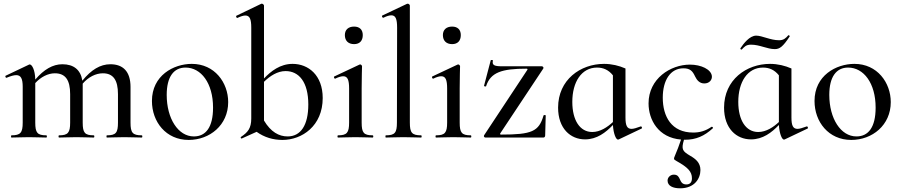

<svg xmlns="http://www.w3.org/2000/svg" viewBox="-20 -745 4880 1040"><path d="M748 -12C698 -12 687 -26 687 -81V-274C687 -357 647 -397 578 -397C523 -397 474 -367 426 -308C417 -367 379 -397 318 -397C266 -397 218 -369 171 -314C170 -367 153 -396 141 -396C139 -396 137 -395 135 -394L11 -335C6 -333 11 -321 16 -324C38 -333 55 -338 68 -338C93 -338 103 -319 103 -275V-81C103 -26 91 -12 42 -12C39 -12 39 0 42 0C67 0 101 -2 137 -2C173 -2 206 0 231 0C235 0 235 -12 231 -12C182 -12 171 -26 171 -81V-295C201 -328 240 -348 277 -348C334 -348 360 -312 360 -235V-81C360 -26 348 -12 300 -12C296 -12 296 0 300 0C325 0 358 -2 394 -2C430 -2 463 0 488 0C492 0 492 -12 488 -12C439 -12 428 -26 428 -81V-279V-292C458 -327 498 -348 537 -348C593 -348 619 -312 619 -235V-81C619 -26 608 -12 559 -12C556 -12 556 0 559 0C584 0 617 -2 653 -2C689 -2 723 0 748 0C752 0 752 -12 748 -12Z M1002 13C1116 13 1216 -67 1216 -192C1216 -297 1143 -399 1019 -399C920 -399 803 -336 803 -198C803 -85 879 13 1002 13ZM1030 -6C945 -6 883 -103 883 -231C883 -329 921 -379 985 -379C1069 -379 1134 -295 1134 -162C1134 -56 1095 -6 1030 -6Z M1565 -399C1498 -399 1448 -360 1410 -320V-715C1410 -719 1403 -725 1399 -725C1398 -725 1396 -725 1394 -724L1261 -660C1256 -658 1261 -646 1266 -648C1285 -657 1299 -661 1309 -661C1333 -661 1341 -641 1341 -595V-103C1341 -50 1322 -28 1286 -4C1281 -1 1285 7 1290 5L1370 -31C1412 -1 1459 13 1510 13C1616 13 1728 -63 1728 -214C1728 -338 1650 -399 1565 -399ZM1538 -6C1491 -6 1447 -30 1410 -92V-302C1443 -334 1483 -360 1527 -360C1599 -360 1650 -301 1650 -179C1650 -67 1609 -6 1538 -6Z M1898 -506C1928 -506 1945 -524 1945 -555C1945 -584 1928 -601 1898 -601C1867 -601 1848 -584 1848 -555C1848 -524 1867 -506 1898 -506ZM1811 0C1836 0 1869 -2 1905 -2C1941 -2 1974 0 1999 0C2003 0 2003 -12 1999 -12C1950 -12 1939 -26 1939 -81V-267C1939 -332 1941 -372 1941 -386C1941 -390 1936 -396 1931 -396C1929 -396 1929 -396 1927 -395L1791 -331C1786 -329 1791 -317 1796 -319C1814 -328 1829 -332 1839 -332C1863 -332 1871 -312 1871 -265V-81C1871 -26 1859 -12 1811 -12C1807 -12 1807 0 1811 0Z M2070 0C2095 0 2129 -2 2165 -2C2202 -2 2236 0 2261 0C2265 0 2265 -12 2261 -12C2211 -12 2200 -26 2200 -81V-715C2200 -719 2194 -725 2189 -725C2188 -725 2187 -725 2184 -724L2051 -661C2046 -659 2051 -647 2057 -649C2075 -658 2089 -662 2100 -662C2123 -662 2131 -642 2131 -595L2130 -81C2130 -26 2119 -12 2070 -12C2067 -12 2067 0 2070 0Z M2429 -506C2459 -506 2476 -524 2476 -555C2476 -584 2459 -601 2429 -601C2398 -601 2379 -584 2379 -555C2379 -524 2398 -506 2429 -506ZM2342 0C2367 0 2400 -2 2436 -2C2472 -2 2505 0 2530 0C2534 0 2534 -12 2530 -12C2481 -12 2470 -26 2470 -81V-267C2470 -332 2472 -372 2472 -386C2472 -390 2467 -396 2462 -396C2460 -396 2460 -396 2458 -395L2322 -331C2317 -329 2322 -317 2327 -319C2345 -328 2360 -332 2370 -332C2394 -332 2402 -312 2402 -265V-81C2402 -26 2390 -12 2342 -12C2338 -12 2338 0 2342 0Z M2602 -12C2599 -7 2603 0 2609 0H2924C2930 0 2933 -6 2933 -11L2936 -119C2936 -123 2925 -123 2924 -119C2899 -33 2861 -16 2695 -16C2689 -16 2687 -18 2690 -23L2923 -374C2926 -379 2921 -386 2915 -386H2698C2658 -386 2644 -392 2650 -417C2651 -420 2639 -422 2638 -418L2602 -281C2600 -277 2612 -275 2613 -278C2637 -353 2698 -373 2832 -373C2837 -373 2839 -370 2836 -366Z M3450 -60C3428 -52 3412 -47 3401 -47C3377 -47 3368 -64 3368 -108V-374C3334 -389 3294 -399 3252 -399C3124 -399 3003 -313 3003 -162C3003 -49 3070 10 3149 10C3213 10 3261 -27 3300 -68C3303 -19 3317 11 3327 11C3329 11 3330 11 3332 10L3456 -49C3460 -52 3455 -63 3450 -60ZM3188 -30C3121 -30 3080 -94 3080 -193C3080 -301 3130 -379 3214 -379C3247 -379 3276 -367 3300 -337V-84C3270 -56 3231 -30 3188 -30Z M3834 -58C3802 -36 3771 -27 3735 -27C3617 -27 3570 -114 3570 -216C3570 -310 3611 -375 3682 -375C3719 -375 3732 -359 3745 -331C3755 -310 3770 -293 3795 -293C3823 -293 3838 -313 3836 -333C3832 -369 3778 -395 3717 -395C3612 -395 3493 -319 3493 -185C3493 -96 3546 1 3669 11C3654 54 3652 60 3636 98C3628 116 3629 119 3644 127C3707 162 3728 185 3728 221C3728 243 3717 254 3698 254C3653 254 3673 201 3630 201C3611 201 3596 216 3596 233C3596 262 3625 275 3664 275C3743 275 3774 221 3774 176C3774 136 3747 115 3719 99C3677 74 3669 65 3685 12H3690C3750 12 3795 -8 3841 -50C3845 -53 3838 -60 3834 -58Z M3998 -477C4012 -491 4020 -503 4048 -503C4096 -503 4135 -479 4177 -479C4203 -479 4221 -492 4257 -547C4260 -550 4253 -556 4250 -554C4236 -538 4225 -527 4200 -527C4153 -527 4108 -552 4076 -552C4040 -552 4007 -508 3991 -484C3988 -480 3995 -474 3998 -477ZM4349 -60C4327 -52 4311 -47 4300 -47C4276 -47 4267 -64 4267 -108V-374C4233 -389 4193 -399 4151 -399C4023 -399 3902 -313 3902 -162C3902 -49 3969 10 4048 10C4112 10 4160 -27 4199 -68C4202 -19 4216 11 4226 11C4228 11 4229 11 4231 10L4355 -49C4359 -52 4354 -63 4349 -60ZM4087 -30C4020 -30 3979 -94 3979 -193C3979 -301 4029 -379 4113 -379C4146 -379 4175 -367 4199 -337V-84C4169 -56 4130 -30 4087 -30Z M4591 13C4705 13 4805 -67 4805 -192C4805 -297 4732 -399 4608 -399C4509 -399 4392 -336 4392 -198C4392 -85 4468 13 4591 13ZM4619 -6C4534 -6 4472 -103 4472 -231C4472 -329 4510 -379 4574 -379C4658 -379 4723 -295 4723 -162C4723 -56 4684 -6 4619 -6Z"/></svg>

Font: Cormorant Infant Book
Style: Regular
Weight: 500
Designer: Christian Thalmann (Catharsis Fonts)
Version: Version 1.000;PS 002.000;hotconv 1.0.88;makeotf.lib2.5.64775